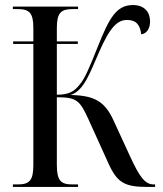

<svg xmlns="http://www.w3.org/2000/svg" viewBox="-20 -740 646 760"><path d="M31 0H289V-10H267C221 -10 205 -24 205 -88V-355C283 -355 296 -343 330 -268L408 -96C444 -15 474 0 567 0H594V-10H588C554 -10 532 -40 494 -123L430 -262C395 -339 354 -362 259 -364C312 -380 336 -452 371 -531C415 -633 445 -661 483 -661C520 -661 535 -640 539 -604C560 -607 574 -626 574 -655C574 -692 552 -720 506 -720C439 -720 411 -665 367 -555C336 -478 317 -430 296 -406C275 -379 254 -365 205 -365V-566H288V-576H205V-629C205 -690 222 -704 267 -704H289V-714H31V-704H50C95 -704 112 -690 112 -630V-576H32V-566H112V-86C112 -24 95 -10 50 -10H31Z"/></svg>

Font: Noto Serif Display Condensed
Style: Regular
Weight: 400
Width: 3
Designer: Monotype Design Team
Foundry: Monotype Imaging Inc.
Version: Version 2.009